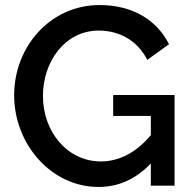

<svg xmlns="http://www.w3.org/2000/svg" viewBox="-20 -735 759 760"><path d="M428 -359V-276H577V-200C518 -130 451 -96 379 -96C248 -96 150 -212 150 -355C150 -491 237 -614 371 -614C452 -614 524 -575 563 -498L649 -560C602 -653 509 -715 374 -715C180 -715 36 -551 36 -358C36 -165 182 5 370 5C448 5 517 -25 577 -88V0H671V-359Z"/></svg>

Font: FIGSv2-sans-serif SemiBold
Style: Regular
Weight: 600
Designer: Matt McInerney, Pablo Impallari, Rodrigo Fuenzalida,Mirko Velimirovic
Foundry: Matt McInerney, Pablo Impallari, Rodrigo Fuenzalida
Version: Version 4.021;hotconv 1.0.109;makeotfexe 2.5.65596